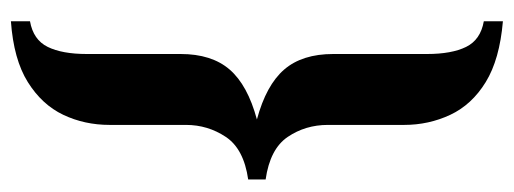

<svg xmlns="http://www.w3.org/2000/svg" viewBox="-315 -416 942 352"><g transform="rotate(-90 156.0 -240.0)"><path d="M293 211Q223 205 181.5 179.5Q140 154 121.5 114.5Q103 75 103 30V-110Q103 -151 81 -183.5Q59 -216 3 -224V-256Q59 -264 81 -297Q103 -330 103 -370V-510Q103 -556 121.5 -595Q140 -634 181.5 -660Q223 -686 293 -691V-656Q259 -650 246 -623.5Q233 -597 233 -552V-380Q233 -323 204.5 -290Q176 -257 113 -240Q176 -223 204.5 -190Q233 -157 233 -100V72Q233 117 246 143.5Q259 170 293 176Z"/></g></svg>

Font: El Messiri
Style: Bold
Weight: 700
Designer: Mohamed Gaber
Foundry: Kief Type Foundry
Version: Version 2.020; ttfautohint (v1.8.3)